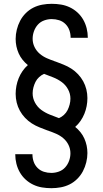

<svg xmlns="http://www.w3.org/2000/svg" viewBox="-20 -843 540 1006"><path d="M249 143Q224 143 200 139Q176 135 154 124.5Q132 114 114 97.5Q96 81 84 60Q72 39 66 15Q60 -9 60 -33V-35H150V-34Q150 -14 156.5 4.5Q163 23 177 37Q191 51 210 57Q229 63 249 63Q269 63 288.5 56Q308 49 321.5 34Q335 19 342 -0.5Q349 -20 349 -40Q349 -63 339 -83.5Q329 -104 312 -118.5Q295 -133 274.5 -142Q254 -151 233 -158V-159H230Q209 -167 187.5 -175.5Q166 -184 146.5 -196.5Q127 -209 111 -226Q95 -243 84 -263Q73 -283 67.5 -305.5Q62 -328 62 -351Q62 -372 66 -393Q70 -414 78 -433.5Q86 -453 98 -470.5Q110 -488 126 -502Q111 -514 98.5 -529.5Q86 -545 78 -563Q70 -581 66 -600Q62 -619 62 -639Q62 -663 68 -687.5Q74 -712 85.5 -734Q97 -756 115 -774Q133 -792 155 -803Q177 -814 201.5 -818.5Q226 -823 251 -823Q276 -823 300 -819Q324 -815 346 -804.5Q368 -794 386 -777.5Q404 -761 416 -740Q428 -719 434 -695Q440 -671 440 -647V-645H350V-646Q350 -666 343.5 -684.5Q337 -703 323 -717Q309 -731 290 -737Q271 -743 251 -743Q231 -743 211.5 -736Q192 -729 178.5 -714Q165 -699 158 -679.5Q151 -660 151 -640Q151 -617 161 -596.5Q171 -576 188 -561.5Q205 -547 225.5 -538Q246 -529 267 -522V-521H270Q291 -513 312.5 -504.5Q334 -496 353.5 -483.5Q373 -471 389 -454Q405 -437 416 -417Q427 -397 432.5 -374.5Q438 -352 438 -329Q438 -308 434 -287Q430 -266 422 -246.5Q414 -227 402 -209.5Q390 -192 374 -178Q389 -166 401.5 -150.5Q414 -135 422 -117Q430 -99 434 -80Q438 -61 438 -41Q438 -17 432 7.5Q426 32 414.5 54Q403 76 385 94Q367 112 345 123Q323 134 298.5 138.5Q274 143 249 143ZM289 -224Q303 -230 315 -241Q327 -252 334 -266Q341 -280 345 -295.5Q349 -311 349 -326Q349 -352 336.5 -375Q324 -398 303.5 -413Q283 -428 259 -437.5Q235 -447 211 -456Q197 -450 185 -439Q173 -428 166 -414Q159 -400 155 -384.5Q151 -369 151 -354Q151 -328 163.5 -305Q176 -282 196.5 -267Q217 -252 241 -242.5Q265 -233 289 -224Z"/></svg>

Font: Iosevka Term Medium
Style: Regular
Weight: 500
Monospace: yes
Designer: Belleve Invis
Foundry: Belleve Invis
Version: Version 26.3.1